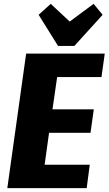

<svg xmlns="http://www.w3.org/2000/svg" viewBox="-20 -979 565 999"><path d="M173 -122H447L431 0H18L116 -700H525L508 -578H237L291 -673L243 -340L213 -410H468L451 -288H196L245 -358L199 -27ZM514 -902 367 -740H282L181 -902L244 -959L392 -821H281L467 -959Z"/></svg>

Font: Pathway Extreme Condensed ExtraBold
Style: Italic
Weight: 800
Width: 3
Italic angle: -8°
Version: Version 1.001;gftools[0.9.26]